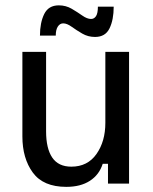

<svg xmlns="http://www.w3.org/2000/svg" viewBox="-20 -697 582 729"><path d="M231.7 12.5Q144.2 12.5 104.6 -41.7Q65 -95.8 65 -179.2V-500H155V-198.3Q155 -133.3 178.3 -98.8Q201.7 -64.2 250.8 -64.2Q312.5 -64.2 346.2 -112.1Q380 -160 380 -230.8V-500H470V0H390V-75H370Q356.7 -33.3 321.2 -10.4Q285.8 12.5 231.7 12.5ZM131.7 -561.7Q131.7 -610.8 147.9 -643.8Q164.2 -676.7 203.3 -676.7Q230 -676.7 252.1 -663.8Q274.2 -650.8 292.5 -637.9Q310.8 -625 325.8 -625Q337.5 -625 344.6 -635.8Q351.7 -646.7 351.7 -671.7H411.7Q411.7 -621.7 395.8 -589.2Q380 -556.7 340.8 -556.7Q314.2 -556.7 292.1 -569.6Q270 -582.5 252.1 -595.4Q234.2 -608.3 220 -608.3Q207.5 -608.3 199.6 -596.2Q191.7 -584.2 191.7 -561.7Z"/></svg>

Font: Familjen Grotesk GF
Style: Regular
Weight: 400
Designer: Anders Wikstroem, Jonas Baeckman, Matilda Gysing, Kristian Moeller
Foundry: Familjen STHLM AB
Version: Version 2.000; Beta; Release 4; Build 6